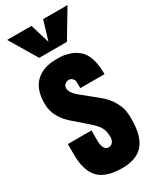

<svg xmlns="http://www.w3.org/2000/svg" viewBox="-259 -1115 982 1197"><g transform="rotate(-30 232.0 -516.5)"><path d="M336.9 -845.7H137.7L20 -1042.5H195.3L237.3 -903.3L279.3 -1042.5H454.6ZM245.1 8.8Q125.5 8.8 74.5 -45.9Q23.4 -100.6 23.4 -214.8V-291H193.4V-221.2Q193.4 -146 234.4 -146Q253.4 -146 264.4 -160.6Q275.4 -175.3 275.4 -199.2Q275.4 -230.5 266.8 -252Q258.3 -273.4 241 -292.7Q223.6 -312 184.1 -346.2L111.3 -409.2Q23.4 -484.9 23.4 -580.1Q23.4 -683.6 76.4 -734.1Q129.4 -784.7 222.2 -784.7Q224.6 -784.7 226.6 -784.7Q228.5 -784.7 252.4 -784.7Q276.4 -784.7 314 -773.7Q351.6 -762.7 380.9 -737.1Q410.2 -711.4 424.8 -665.8Q439.5 -620.1 439.5 -554.2H265.1L264.2 -601.1Q263.7 -614.3 252.9 -624.5Q242.2 -634.8 229 -634.8Q211.9 -634.8 200 -624.3Q188 -613.8 188 -597.2Q188 -564 236.3 -524.9L340.3 -440.9Q365.7 -420.4 384.5 -399.2Q403.3 -377.9 414.3 -357.2Q425.3 -336.4 432.1 -319.6Q439 -302.7 441.7 -283Q444.3 -263.2 444.8 -253.2Q445.3 -243.2 445.3 -227.1Q445.3 -186 439.9 -152.6Q434.6 -119.1 420.9 -88.1Q407.2 -57.1 385 -36.4Q362.8 -15.6 327.4 -3.4Q292 8.8 245.1 8.8Z"/></g></svg>

Font: Anton
Style: Regular
Weight: 400
Foundry: vernon adams
Version: Version 1.000